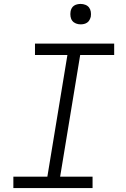

<svg xmlns="http://www.w3.org/2000/svg" viewBox="-20 -957 640 977"><path d="M48 0V-58H221L323 -677H158V-735H561V-677H388L286 -58H451V0ZM390 -833Q378 -833 366.5 -837.5Q355 -842 348 -851Q341 -860 339 -872.5Q337 -885 339 -898Q340 -906 344.5 -914.5Q349 -923 356.5 -928Q364 -933 373 -935Q382 -937 390 -937Q403 -937 414.5 -932.5Q426 -928 433 -919Q440 -910 442 -897.5Q444 -885 442 -872Q440 -864 435.5 -855.5Q431 -847 423.5 -842Q416 -837 407.5 -835Q399 -833 390 -833Z"/></svg>

Font: Iosevka Slab Light Extended
Style: Italic
Weight: 300
Width: 7
Italic angle: -9°
Monospace: yes
Designer: Belleve Invis
Foundry: Belleve Invis
Version: Version 11.1.0; ttfautohint (v1.8.3)